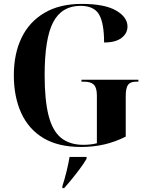

<svg xmlns="http://www.w3.org/2000/svg" viewBox="-20 -744 759 985"><path d="M396 10Q279 10 203 -35.5Q127 -81 89 -164Q51 -247 51 -358Q51 -468 90.5 -550Q130 -632 208 -678Q286 -724 399 -724Q517 -724 575.5 -690Q634 -656 634 -608Q634 -573 603.5 -549.5Q573 -526 514 -526Q514 -626 488 -670Q462 -714 393 -714Q297 -714 253 -630.5Q209 -547 209 -358Q209 -231 229 -152Q249 -73 293 -37Q337 -1 408 -1Q426 -1 443.5 -3Q461 -5 477 -9V-254Q477 -294 461.5 -309.5Q446 -325 411 -325H398V-335H690V-325H679Q649 -325 637 -309Q625 -293 625 -250V-43Q571 -16 515 -3Q459 10 396 10ZM300 211Q311 178 321 137Q331 96 337 61H424V71Q411 93 391.5 119.5Q372 146 350 173Q328 200 309 221H300Z"/></svg>

Font: Noto Serif Display SemiCondensed
Style: Bold
Weight: 700
Width: 4
Designer: Monotype Design Team
Foundry: Monotype Imaging Inc.
Version: Version 2.009